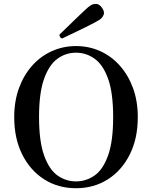

<svg xmlns="http://www.w3.org/2000/svg" viewBox="-20 -981 802 1013"><path d="M381 12Q287 12 213.5 -34.5Q140 -81 97.5 -165.5Q55 -250 55 -363Q55 -448 80.5 -517Q106 -586 150.5 -635.5Q195 -685 254.5 -711.5Q314 -738 381 -738Q449 -738 508 -711.5Q567 -685 611.5 -635.5Q656 -586 681.5 -517Q707 -448 707 -363Q707 -250 664.5 -165.5Q622 -81 548.5 -34.5Q475 12 381 12ZM381 -24Q435 -24 479.5 -55.5Q524 -87 550.5 -161.5Q577 -236 577 -363Q577 -491 550.5 -565Q524 -639 479.5 -671Q435 -703 381 -703Q327 -703 283 -671Q239 -639 212.5 -565Q186 -491 186 -363Q186 -236 212.5 -161.5Q239 -87 283 -55.5Q327 -24 381 -24ZM308 -778Q301 -779 297 -785.5Q293 -792 294 -799Q297 -801 312 -816Q327 -831 348.5 -851.5Q370 -872 392 -893.5Q414 -915 431.5 -931Q449 -947 456 -951Q470 -961 487 -960.5Q504 -960 518 -940Q533 -919 527 -903.5Q521 -888 507 -878Q500 -873 479.5 -862Q459 -851 431.5 -837.5Q404 -824 377 -811Q350 -798 331 -789Q312 -780 308 -778Z"/></svg>

Font: Zen Old Mincho
Style: Bold
Weight: 700
Designer: Yoshimichi Ohira
Foundry: Positype
Version: Version 1.500